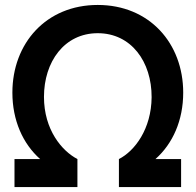

<svg xmlns="http://www.w3.org/2000/svg" viewBox="-20 -755 790 775"><path d="M38.5 0H292.5V-113C230 -145.5 157.5 -231 157.5 -364C157.5 -505.5 239.5 -621 374.5 -621C510 -621 592.5 -505.5 592 -362.5C591 -234.5 524 -145.5 460 -113V0H711V-113H607.5C677.5 -175 719.5 -269.5 719.5 -381C719.5 -580.5 583 -735 374.5 -735C166.5 -735 30 -580.5 30 -381C30 -269.5 72 -175 142 -113H38.5Z"/></svg>

Font: Eudonet
Style: Bold
Weight: 700
Designer: Mikhail Sharanda
Foundry: Mikhail Sharanda
Version: Version 4.503;Glyphs 3.1.2 (3151)